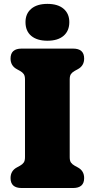

<svg xmlns="http://www.w3.org/2000/svg" viewBox="-20 -944 476 964"><path d="M330 -155Q330 -137 336.2 -128Q342.5 -119 355 -112L370.5 -103.5Q402.5 -86.5 402.5 -50Q402.5 0 347 0H88.5Q33 0 33 -50Q33 -86.5 65 -103.5L80.5 -112Q93 -119 99.2 -128Q105.5 -137 105.5 -155V-545Q105.5 -563 99.2 -572Q93 -581 80.5 -588L65 -596.5Q33 -613.5 33 -650Q33 -700 88.5 -700H347Q402.5 -700 402.5 -650Q402.5 -613.5 370.5 -596.5L355 -588Q342.5 -581 336.2 -572Q330 -563 330 -545ZM218 -739.5Q166 -739.5 137 -763.8Q108 -788 108 -833Q108 -875.5 137 -900Q166 -924.5 218 -924.5Q270.5 -924.5 299.2 -900Q328 -875.5 328 -833Q328 -789 299.2 -764.2Q270.5 -739.5 218 -739.5Z"/></svg>

Font: Fraunces 72pt SuperSoft Black
Style: Regular
Weight: 900
Version: Version 1.000;[0bf87f6ff]